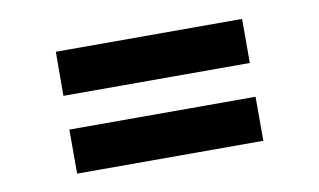

<svg xmlns="http://www.w3.org/2000/svg" viewBox="-42 -553 686 413"><g transform="rotate(-10 301.5 -346.0)"><path d="M97.7 -309.1H504.4V-212.9H97.7ZM98.1 -479H504.9V-382.8H97.7Z"/></g></svg>

Font: Modern Antiqua
Style: Regular
Weight: 500
Version: Version 1.0